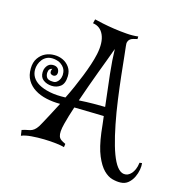

<svg xmlns="http://www.w3.org/2000/svg" viewBox="-267 -896 1094 1120"><g transform="rotate(20 280.0 -336.5)"><path d="M110.4 -225.6Q67.4 -221.7 26.9 -227.1Q-13.7 -232.4 -45.4 -248.5Q-77.1 -264.6 -97.2 -292.5Q-117.2 -320.3 -120.1 -361.3Q-123 -399.4 -107.9 -425.8Q-92.8 -452.1 -69.3 -465.8Q-45.9 -479.5 -17.1 -481.9Q11.7 -484.4 36.6 -475.1Q61.5 -465.8 79.1 -444.8Q96.7 -423.8 98.6 -392.6Q101.6 -347.7 80.1 -328.1Q58.6 -308.6 28.3 -307.6Q-2 -306.6 -23.9 -320.3Q-45.9 -334 -47.9 -365.2Q-48.8 -380.9 -44.4 -392.1Q-40 -403.3 -33.7 -410.6Q-27.3 -418 -18.6 -421.4Q-9.8 -424.8 -2 -424.8Q14.6 -425.8 24.9 -417.5Q35.2 -409.2 37.1 -392.6Q38.1 -377 28.3 -370.6Q18.6 -364.3 5.9 -369.1Q-2.9 -372.1 -4.4 -382.8Q-5.9 -393.6 -1 -402.3Q-9.8 -400.4 -15.6 -393.6Q-21.5 -386.7 -21.5 -373Q-21.5 -355.5 -11.7 -343.3Q-2 -331.1 25.4 -333Q39.1 -333 47.4 -339.8Q55.7 -346.7 60.5 -355.5Q65.4 -364.3 66.9 -373.5Q68.4 -382.8 68.4 -388.7Q68.4 -394.5 65.9 -406.2Q63.5 -418 55.2 -429.2Q46.9 -440.4 31.7 -449.2Q16.6 -458 -8.8 -460Q-35.2 -460.9 -51.8 -451.7Q-68.4 -442.4 -78.1 -427.7Q-87.9 -413.1 -91.8 -396.5Q-95.7 -379.9 -94.7 -367.2Q-93.8 -341.8 -79.6 -321.3Q-65.4 -300.8 -37.6 -287.6Q-9.8 -274.4 31.7 -269.5Q73.2 -264.6 127.9 -271.5Q142.6 -308.6 156.2 -348.6Q169.9 -388.7 181.6 -427.7Q193.4 -466.8 202.1 -503.9Q210.9 -541 214.8 -572.3Q223.6 -646.5 200.2 -689Q176.8 -731.4 130.9 -733.4L134.8 -758.8Q152.3 -755.9 185.1 -752Q217.8 -748 256.8 -745.6Q295.9 -743.2 335 -743.7Q374 -744.1 405.3 -751L406.2 -735.4Q393.6 -731.4 382.8 -727.5Q372.1 -723.6 365.2 -717.3Q358.4 -710.9 355.5 -700.7Q352.5 -690.4 356.4 -674.8Q360.4 -658.2 369.1 -611.3Q377.9 -564.5 390.6 -501Q403.3 -437.5 419.9 -364.3Q436.5 -291 456.1 -223.6Q475.6 -156.2 495.6 -104.5Q515.6 -52.7 536.1 -20Q556.6 12.7 578.1 24.9Q599.6 37.1 623 26.4Q634.8 19.5 643.6 7.8Q651.4 -2.9 657.2 -19.5Q663.1 -36.1 664.1 -61.5L678.7 -64.5Q682.6 -48.8 680.7 -24.9Q678.7 -1 669.9 22.5Q661.1 45.9 643.6 64Q626 82 598.6 85Q576.2 87.9 548.3 83Q520.5 78.1 492.7 54.7Q464.8 31.2 439 -17.6Q413.1 -66.4 394.5 -151.4Q389.6 -175.8 384.8 -199.7Q379.9 -223.6 375 -246.1Q346.7 -244.1 297.9 -241.2Q249 -238.3 196.3 -234.4Q181.6 -172.9 173.8 -125Q168.9 -95.7 169.4 -77.1Q169.9 -58.6 174.8 -47.4Q179.7 -36.1 190.9 -29.3Q202.1 -22.5 219.7 -16.6L218.8 3.9Q202.1 0 168 -1Q133.8 -2 95.2 0.5Q56.6 2.9 19 9.3Q-18.6 15.6 -40 27.3L-47.9 -5.9Q-27.3 -14.6 -13.2 -18.1Q1 -21.5 11.7 -27.8Q22.5 -34.2 32.2 -47.4Q42 -60.5 52.7 -86.9Q61.5 -106.4 76.7 -142.6Q91.8 -178.7 111.3 -225.6ZM301.8 -635.7Q293.9 -604.5 282.2 -563.5Q270.5 -522.5 257.8 -476.1Q245.1 -429.7 231.9 -379.9Q218.8 -330.1 207 -282.2Q252.9 -289.1 293.5 -293Q334 -296.9 364.3 -298.8Q341.8 -404.3 325.2 -488.3Q308.6 -572.3 301.8 -635.7Z"/></g></svg>

Font: Mystery Quest
Style: Regular
Weight: 400
Designer: Squid
Foundry: Font Diner, Inc DBA Sideshow
Version: Version 1.000